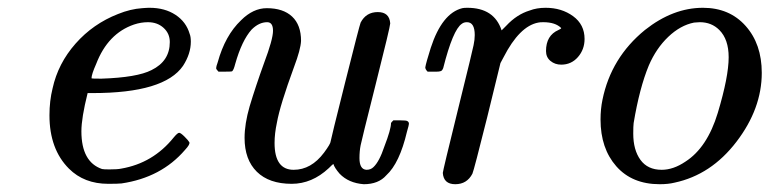

<svg xmlns="http://www.w3.org/2000/svg" viewBox="-20 -462 1976 493"><path d="M205 -223Q189 -159 189 -125Q189 -46 242 -28Q246 -27 261 -27Q282 -27 291 -29Q373 -43 426 -109Q436 -121 440 -121Q444 -121 454 -111Q464 -101 466 -97Q469 -92 455 -77Q394 -6 292 9Q283 10 258 10Q196 10 157 -29Q107 -79 107 -166Q107 -203 115 -235Q129 -299 174 -350Q219 -401 283 -426Q315 -439 345 -441Q346 -441 352 -441.5Q358 -442 361 -442H364Q403 -442 430.5 -424Q458 -406 467 -375Q470 -368 470 -355Q470 -324 450 -293Q402 -223 218 -223ZM416 -354Q416 -376 400 -390.5Q384 -405 360 -405Q342 -405 324 -399Q257 -376 227 -298Q215 -271 215 -261Q215 -260 240 -260Q332 -263 369 -282Q416 -305 416 -354Z M541 -278Q535 -284 535 -287Q535 -291 539 -302Q558 -371 599 -410Q630 -441 665 -441Q707 -441 730 -419.5Q753 -398 753 -357Q752 -335 735 -290Q699 -192 691 -147Q685 -119 685 -95Q685 -26 734 -26Q779 -26 812 -70Q829 -93 829 -99Q829 -102 866 -249.5Q903 -397 906 -404Q920 -431 950 -431Q980 -431 982 -402Q982 -394 944.5 -245Q907 -96 906 -89Q903 -74 903 -56Q903 -27 921 -26Q932 -26 939 -33Q954 -47 967 -86Q984 -130 984 -146Q984 -147 990 -153H1007Q1024 -153 1026 -151Q1030 -149 1030 -144Q1030 -141 1025 -124Q1006 -43 972 -12Q952 11 914 11Q875 8 852 -16Q839 -31 836 -41Q835 -41 824 -30Q781 10 729 10Q671 10 639.5 -21Q608 -52 608 -108Q608 -144 621 -189Q637 -242 658 -300Q681 -361 681 -383Q681 -405 666 -405Q645 -405 626 -386Q601 -358 584 -298Q580 -282 576 -279Q575 -278 557 -278Z M1078 -278Q1072 -284 1072 -289Q1074 -301 1086 -339Q1115 -428 1167 -441Q1171 -442 1180 -442Q1249 -442 1268 -384L1280 -396Q1307 -425 1340 -435Q1358 -442 1381 -442Q1422 -442 1451.5 -420.5Q1481 -399 1481 -362Q1481 -335 1464 -315.5Q1447 -296 1421 -296Q1405 -296 1393.5 -305.5Q1382 -315 1382 -331Q1382 -371 1414 -385Q1421 -388 1421 -390Q1406 -405 1375 -405Q1366 -405 1362 -404Q1314 -395 1273 -315L1265 -300L1231 -161Q1197 -25 1193 -16Q1179 11 1149 11Q1119 11 1117 -18Q1117 -23 1156 -181Q1196 -343 1196 -346Q1199 -360 1199 -372Q1199 -405 1179 -405Q1171 -405 1166 -401Q1143 -386 1118 -287Q1117 -285 1116 -283Q1114 -278 1101 -278Q1097 -278 1095 -278Z M1636 -385Q1708 -442 1785 -442Q1853 -442 1894.5 -395.5Q1936 -349 1936 -275Q1936 -183 1871 -98Q1806 -13 1712 7Q1696 11 1674 11Q1603 11 1562.5 -35Q1522 -81 1522 -155Q1522 -182 1527 -206Q1549 -314 1636 -385ZM1606 -119Q1606 -77 1624.5 -51.5Q1643 -26 1679 -26Q1709 -26 1740 -47Q1796 -83 1823 -172Q1851 -265 1851 -315Q1851 -361 1827 -385Q1807 -405 1777 -405Q1774 -405 1769 -404.5Q1764 -404 1762 -404Q1727 -397 1696 -367.5Q1665 -338 1646 -294Q1622 -236 1607 -146Q1606 -138 1606 -119Z"/></svg>

Font: KaTeX_Main
Style: Italic
Weight: 400
Version: Version 1.1; ttfautohint (v1.3)